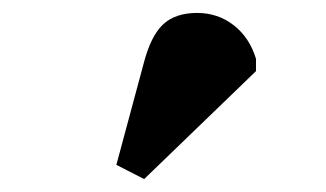

<svg xmlns="http://www.w3.org/2000/svg" viewBox="-20 -850 504 297"><path d="M203 -573 160 -595 202 -751Q213 -794 232 -812Q251 -830 285 -830Q317 -830 341.5 -811Q366 -792 376 -759V-740Z"/></svg>

Font: Literata Variable Black
Style: Regular
Weight: 900
Designer: Latin by Veronika Burian and Jose Scaglione. Greek by Irene Vlachou. Cyrillic by Vera Evstafieva.
Foundry: TypeTogether
Version: Version 3.021